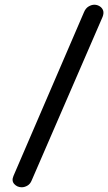

<svg xmlns="http://www.w3.org/2000/svg" viewBox="-20 -792 458 812"><path d="M72 0Q53 0 40.5 -13.5Q28 -27 37 -48L335 -740Q342 -757 354.5 -764.5Q367 -772 379 -772Q391 -772 401.5 -765.5Q412 -759 416 -748Q420 -737 414 -721L114 -29Q108 -14 96 -7Q84 0 72 0Z"/></svg>

Font: Edu VIC WA NT Beginner Medium
Style: Regular
Weight: 500
Designer: Tina and Corey Anderson
Foundry: Google for Education
Version: Version 1.003